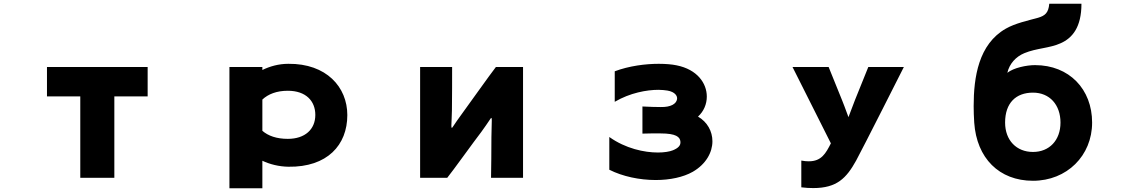

<svg xmlns="http://www.w3.org/2000/svg" viewBox="-20 -886 6040 1026"><path d="M591 64V-371H769V-528H231V-371H409V64Z M1836 -271C1836 -421 1724 -547 1521 -545C1468 -545 1421 -531 1382 -512V-528H1206V120H1382V-27C1422 -8 1470 4 1521 5C1729 8 1836 -111 1836 -271ZM1382 -187V-354C1413 -383 1458 -401 1518 -401C1615 -401 1665 -346 1665 -272C1665 -195 1610 -144 1518 -144C1458 -144 1413 -160 1382 -187Z M2604 64H2775V-528H2630C2598 -487 2481 -322 2445 -273C2429 -251 2414 -230 2401 -210C2395 -200 2392 -200 2392 -214C2392 -226 2395 -277 2395 -297C2396 -343 2396 -490 2396 -528H2225V64H2370C2398 30 2514 -132 2552 -181C2568 -203 2586 -229 2600 -250C2605 -258 2608 -260 2608 -243C2608 -226 2606 -175 2606 -153C2606 -107 2605 36 2604 64Z M3710 -263C3741 -291 3757 -330 3757 -370C3757 -441 3706 -515 3595 -537C3571 -542 3538 -545 3500 -545C3430 -545 3342 -534 3265 -505V-342C3347 -390 3436 -406 3499 -406C3517 -406 3534 -404 3547 -402C3587 -395 3601 -373 3598 -356C3594 -331 3565 -313 3511 -314C3478 -314 3460 -315 3413 -317V-172C3456 -174 3491 -173 3510 -173C3593 -173 3614 -154 3616 -129C3618 -109 3605 -95 3576 -83C3559 -76 3530 -71 3496 -71C3423 -71 3323 -92 3236 -154V21C3307 57 3398 76 3484 76C3560 76 3631 61 3682 32C3753 -9 3787 -72 3787 -131C3787 -184 3760 -234 3710 -263Z M4810 -528H4620L4549 -352C4549 -352 4526 -291 4514 -260C4503 -292 4480 -350 4480 -350L4408 -528H4215L4420 -120C4393 -67 4370 -24 4302 -24C4290 -24 4277 -25 4262 -28V115C4285 118 4307 119 4326 119C4452 119 4503 66 4555 -28C4591 -94 4810 -528 4810 -528Z M5816 -231C5816 -409 5694 -538 5511 -538C5466 -538 5397 -524 5363 -497C5374 -545 5408 -583 5454 -602C5519 -629 5589 -628 5648 -655C5711 -683 5759 -741 5759 -866H5587C5583 -817 5564 -802 5527 -791C5473 -776 5406 -762 5355 -733C5209 -650 5183 -473 5183 -319C5183 -291 5184 -262 5186 -231C5199 -41 5319 80 5500 80C5681 80 5816 -54 5816 -231ZM5647 -231C5647 -136 5587 -74 5500 -74C5412 -74 5351 -136 5351 -231C5351 -336 5409 -391 5500 -391C5589 -391 5647 -326 5647 -231Z"/></svg>

Font: LINE Seed JP App_OTF ExtraBold
Style: Regular
Weight: 800
Designer: LINE & Fontrix & Fontworks
Version: Version 1.013